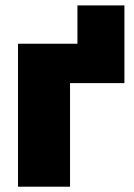

<svg xmlns="http://www.w3.org/2000/svg" viewBox="-20 -704 506 724"><path d="M272 -539.1V-683.6H449.2V-539.1ZM449.2 -539.1V-390.6H244.1V0H47.9V-539.1Z"/></svg>

Font: Inter 18pt Black
Style: Regular
Weight: 900
Designer: Rasmus Andersson
Foundry: rsms
Version: Version 4.001;git-66647c0bb